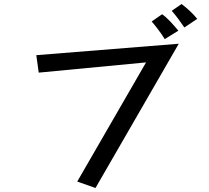

<svg xmlns="http://www.w3.org/2000/svg" viewBox="-20 -885 1040 957"><path d="M899 -748Q887 -766 868 -791.5Q849 -817 836 -831L885 -865Q905 -850 926 -830.5Q947 -811 963 -791ZM801 -690Q788 -712 769 -737Q750 -762 736 -778L788 -814Q807 -801 829.5 -777Q852 -753 869 -732ZM708 -574 173 -523 161 -610 871 -667 456 52 365 20Z"/></svg>

Font: Stick
Style: Regular
Weight: 400
Designer: Fontworks Inc.
Foundry: Fontworks Inc.
Version: Version 1.100